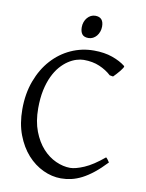

<svg xmlns="http://www.w3.org/2000/svg" viewBox="-90 -863 715 940"><g transform="rotate(10 268.0 -392.5)"><path d="M497.1 -103Q465.8 -69.8 437.3 -47.1Q408.7 -24.4 382.1 -10.7Q355.5 2.9 329.8 8.8Q304.2 14.6 278.8 14.6Q233.4 14.6 189.7 -5.9Q146 -26.4 111.3 -64.9Q76.7 -103.5 55.4 -159.4Q34.2 -215.3 34.2 -286.1Q34.2 -364.3 57.9 -427.7Q81.5 -491.2 122.1 -536.1Q162.6 -581.1 216.3 -605.5Q270 -629.9 330.1 -629.9Q382.8 -629.9 422.6 -615.7Q462.4 -601.6 487.8 -581.1Q490.7 -578.6 486.3 -571.3Q481.9 -564 474.4 -554.7Q466.8 -545.4 458.3 -536.1Q449.7 -526.9 443.8 -521L426.8 -523.9Q401.9 -546.9 367.7 -561.5Q333.5 -576.2 289.1 -576.2Q272.5 -576.2 252.7 -570.1Q232.9 -564 212.9 -550.8Q192.9 -537.6 174.3 -516.4Q155.8 -495.1 141.4 -464.8Q127 -434.6 118.4 -394.8Q109.9 -355 109.9 -304.2Q109.9 -239.3 128.7 -190.4Q147.5 -141.6 177 -109.1Q206.5 -76.7 242.9 -60.3Q279.3 -43.9 314 -43.9Q340.3 -43.9 382.8 -62Q425.3 -80.1 479 -125Q481.4 -124 484.1 -120.8Q486.8 -117.7 489.3 -114.3Q491.7 -110.8 493.7 -107.7Q495.6 -104.5 497.1 -103ZM348.6 -752.4Q348.6 -738.8 344.2 -726.6Q339.8 -714.4 332.3 -705.3Q324.7 -696.3 314.5 -690.9Q304.2 -685.5 292 -685.5Q270 -685.5 260.5 -697.8Q251 -710 251 -732.4Q251 -746.1 255.4 -758.3Q259.8 -770.5 267.6 -779.5Q275.4 -788.6 285.4 -793.7Q295.4 -798.8 307.1 -798.8Q348.6 -798.8 348.6 -752.4Z"/></g></svg>

Font: Noto Serif Devanagari
Style: Regular
Weight: 400
Designer: Monotype Design Team
Foundry: Monotype Imaging Inc.
Version: Version 1.01